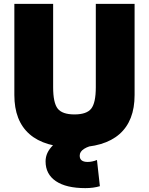

<svg xmlns="http://www.w3.org/2000/svg" viewBox="-20 -750 768 990"><path d="M420 220Q321 220 268 184Q215 148 215 82Q215 59 224.5 38.5Q234 18 254.5 -2.5Q275 -23 306 -46L443 4Q425 10 413.5 17.5Q402 25 396.5 33.5Q391 42 391 53Q391 85 432 85Q455 85 480 75L495 210Q462 220 420 220ZM364 10Q210 10 132 -58.5Q54 -127 54 -260V-730H254V-300Q254 -220 277.5 -190Q301 -160 364 -160Q427 -160 450.5 -190Q474 -220 474 -300V-730H674V-260Q674 -127 596 -58.5Q518 10 364 10Z"/></svg>

Font: M PLUS 1 Black
Style: Regular
Weight: 900
Designer: Coji Morishita
Foundry: UNDERFOREST DESIGN
Version: Version 1.001